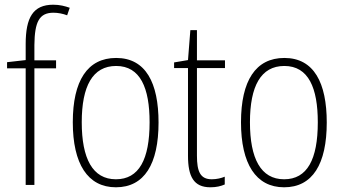

<svg xmlns="http://www.w3.org/2000/svg" viewBox="-20 -785 1456 815"><path d="M218 -495V-529H126V-594C127 -693 147 -731 207 -731C226 -731 247 -727 265 -720L276 -752C256 -759 234 -765 206 -765C120 -765 89 -710 89 -598V-530L10 -521V-495H89V0H126V-495Z M653 -265C653 -433 599 -539 473 -539C351 -539 289 -442 289 -266C289 -90 352 10 472 10C593 10 653 -89 653 -265ZM327 -266C327 -419 373 -505 473 -505C576 -505 615 -411 615 -266C615 -108 570 -24 472 -24C373 -24 327 -112 327 -266Z M879 -24C830 -24 816 -57 816 -124V-496H935V-529H816V-657H788L778 -530L719 -520V-496H778V-124C778 -36 802 10 873 10C899 10 918 5 934 -2V-35C920 -29 900 -24 879 -24Z M1367 -265C1367 -433 1313 -539 1187 -539C1065 -539 1003 -442 1003 -266C1003 -90 1066 10 1186 10C1307 10 1367 -89 1367 -265ZM1041 -266C1041 -419 1087 -505 1187 -505C1290 -505 1329 -411 1329 -266C1329 -108 1284 -24 1186 -24C1087 -24 1041 -112 1041 -266Z"/></svg>

Font: Noto Sans Hebrew Condensed ExtraLight
Style: Regular
Weight: 200
Width: 3
Designer: Monotype Design Team
Foundry: Monotype Imaging Inc.
Version: Version 2.004